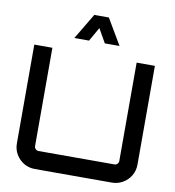

<svg xmlns="http://www.w3.org/2000/svg" viewBox="-100 -1041 1027 1129"><g transform="rotate(10 414.0 -476.5)"><path d="M184 0Q148 0 118.5 -17.5Q89 -35 71.5 -64.5Q54 -94 54 -130V-720H162V-133Q162 -123 169.5 -115.5Q177 -108 187 -108H640Q651 -108 658 -115.5Q665 -123 665 -133V-720H774V-130Q774 -94 756.5 -64.5Q739 -35 709 -17.5Q679 0 644 0H184ZM279 -799 371 -953H458L549 -799H461L414 -882L367 -799Z"/></g></svg>

Font: Orbitron Medium
Style: Regular
Weight: 500
Designer: Matt McInerney
Foundry: The League of Moveable Type
Version: Version 2.001